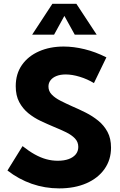

<svg xmlns="http://www.w3.org/2000/svg" viewBox="-20 -997 646 1031"><path d="M20 -81.5 101.1 -212.4Q135.7 -185.1 167 -167.7Q198.2 -150.4 228.5 -142.1Q258.8 -133.8 290 -133.8Q324.2 -133.8 348.9 -142.8Q373.5 -151.9 387 -168.5Q400.4 -185.1 400.4 -208Q400.4 -234.9 382.3 -253.7Q364.3 -272.5 334.7 -286.9Q305.2 -301.3 270.5 -315.4Q235.4 -330.1 199 -347.2Q162.6 -364.3 132.3 -388.9Q102.1 -413.6 83.3 -448.7Q64.5 -483.9 64.5 -534.2Q64.5 -600.6 97.9 -648.2Q131.3 -695.8 189.7 -721.4Q248 -747.1 321.8 -747.1Q375.5 -747.1 433.8 -732.9Q492.2 -718.8 551.3 -689L484.4 -550.8Q449.2 -572.3 408.4 -584.7Q367.7 -597.2 332.5 -597.2Q304.7 -597.2 283.9 -589.1Q263.2 -581.1 251.7 -566.4Q240.2 -551.8 240.2 -532.2Q240.2 -507.3 258.1 -489Q275.9 -470.7 304.7 -456.1Q333.5 -441.4 367.2 -426.3Q402.8 -411.1 439.7 -392.6Q476.6 -374 507.6 -348.9Q538.6 -323.7 557.4 -288.6Q576.2 -253.4 576.2 -204.1Q576.2 -139.2 541.3 -89.6Q506.3 -40 443.6 -12.7Q380.9 14.6 297.9 14.6Q221.2 14.6 150.6 -10Q80.1 -34.7 20 -81.5ZM499 -811H381.3L325.7 -911.6L270.5 -811H152.8L261.2 -976.6H390.1Z"/></svg>

Font: Kumbh Sans ExtraBold
Style: Regular
Weight: 800
Version: Version 1.005